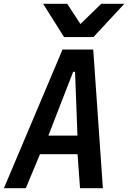

<svg xmlns="http://www.w3.org/2000/svg" viewBox="-28 -984 670 1004"><path d="M299 -725H459.5L510 0H390.5L377.5 -177.5H181L107 0H-7.5ZM377 -275 364.5 -608.5H354.5L225 -275ZM197.5 -964H323.5L392.5 -858.5L501.5 -964H622L460.5 -790H307Z"/></svg>

Font: JuliaMono SemiBold
Style: Italic
Weight: 600
Italic angle: -9°
Monospace: yes
Designer: cormullion
Foundry: corm
Version: Version 0.056; ttfautohint (v1.8.4)